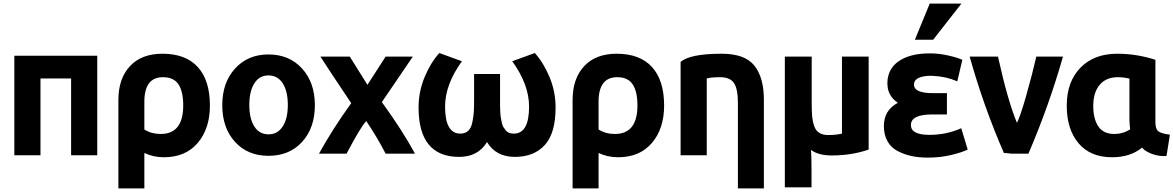

<svg xmlns="http://www.w3.org/2000/svg" viewBox="-20 -850 6552 1072"><path d="M523 -539V17H377V-412H206V17H60V-539Z M895 28Q836 28 786 4V202H641V-292Q641 -411 705.5 -480.5Q770 -550 887 -550Q1017 -550 1084.5 -475.5Q1152 -401 1152 -261Q1152 -132 1084 -52Q1016 28 895 28ZM786 -282V-127Q825 -102 877 -102Q1003 -102 1003 -261Q1003 -339 976.5 -379Q950 -419 890 -419Q786 -419 786 -282Z M1738 -263Q1738 -136 1667 -58Q1596 20 1479 20Q1363 20 1292 -58Q1221 -136 1221 -263Q1221 -389 1292.5 -467.5Q1364 -546 1479 -546Q1595 -546 1666.5 -467.5Q1738 -389 1738 -263ZM1587 -264Q1587 -341 1558.5 -385Q1530 -429 1479 -429Q1428 -429 1400 -384.5Q1372 -340 1372 -264Q1372 -188 1400 -144Q1428 -100 1479 -100Q1530 -100 1558.5 -144Q1587 -188 1587 -264Z M2025 -174Q1995 -144 1915 8H1761Q1837 -130 1941 -274L1841 -424Q1834 -435 1808 -474Q1782 -513 1769 -534H1933L2031 -377H2032L2133 -534H2285L2112 -280Q2228 -120 2297 8H2133Q2090 -77 2025 -174Z M2627 -437H2772V-296Q2772 -272 2772 -261.5Q2772 -251 2773 -228.5Q2774 -206 2776 -195Q2778 -184 2781.5 -166.5Q2785 -149 2790.5 -140.5Q2796 -132 2804 -122Q2812 -112 2823.5 -108Q2835 -104 2849 -104Q2934 -104 2934 -255Q2934 -378 2840 -508L2966 -554Q3015 -500 3048.5 -419Q3082 -338 3082 -250Q3082 -106 3021.5 -40Q2961 26 2855 26Q2749 26 2699 -57Q2649 26 2544 26Q2317 26 2317 -250Q2317 -338 2350.5 -419Q2384 -500 2433 -554L2559 -508Q2465 -378 2465 -255Q2465 -104 2550 -104Q2577 -104 2594 -119.5Q2611 -135 2617.5 -168.5Q2624 -202 2625.5 -226Q2627 -250 2627 -296Z M3431 28Q3372 28 3322 4V202H3177V-292Q3177 -411 3241.5 -480.5Q3306 -550 3423 -550Q3553 -550 3620.5 -475.5Q3688 -401 3688 -261Q3688 -132 3620 -52Q3552 28 3431 28ZM3322 -282V-127Q3361 -102 3413 -102Q3539 -102 3539 -261Q3539 -339 3512.5 -379Q3486 -419 3426 -419Q3322 -419 3322 -282Z M3780 17V-504Q3832 -550 4010 -550Q4139 -550 4192 -483.5Q4245 -417 4245 -293V202H4100V-274Q4100 -354 4078 -386.5Q4056 -419 4000 -419Q3954 -419 3926 -412V17Z M4623 18Q4550 18 4508 -13Q4511 24 4511 99V196H4362V-534H4512V-272Q4512 -227 4514.5 -199.5Q4517 -172 4526 -146Q4535 -120 4554.5 -108Q4574 -96 4605 -96Q4646 -96 4681 -104V-534H4830V-15Q4736 18 4623 18Z M5169 -97Q5264 -97 5347 -134L5383 -15Q5351 1 5290.5 15.5Q5230 30 5159 30Q5110 30 5068.5 21Q5027 12 4991 -7Q4955 -26 4935 -61.5Q4915 -97 4915 -146Q4915 -235 4993 -276Q4944 -309 4936 -363Q4933 -386 4936 -409Q4947 -479 5009 -515.5Q5071 -552 5172 -552Q5221 -552 5273 -540.5Q5325 -529 5353 -516L5325 -396Q5261 -423 5193 -426Q5173 -428 5155 -426Q5083 -419 5083 -378Q5083 -330 5188 -330H5267V-211H5185Q5066 -211 5066 -152Q5066 -97 5169 -97ZM5190 -628H5088L5171 -830H5348Z M5658 -164Q5677 -201 5710.5 -319Q5744 -437 5766 -534H5915Q5837 -260 5722 8H5627Q5620 7 5605.5 5.5Q5591 4 5585 4Q5471 -258 5394 -534H5552Q5607 -286 5658 -164Z M6357 -26Q6291 28 6189 28Q6068 28 6002 -50Q5936 -128 5936 -260Q5936 -393 6012 -471.5Q6088 -550 6218 -550Q6327 -550 6431 -516V-167Q6431 -129 6448 -116.5Q6465 -104 6512 -98L6493 21Q6449 24 6409.5 8.5Q6370 -7 6357 -26ZM6286 -181V-411Q6254 -419 6221 -419Q6156 -419 6120 -376.5Q6084 -334 6084 -258Q6084 -186 6112.5 -144Q6141 -102 6201 -102Q6250 -102 6290 -128Q6286 -160 6286 -181Z"/></svg>

Font: Repo
Style: Bold
Weight: 700
Designer: Stefan Peev
Foundry: Context Ltd
Version: Version 001.000